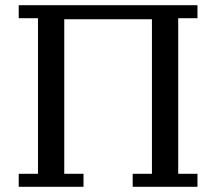

<svg xmlns="http://www.w3.org/2000/svg" viewBox="-20 -718 831 738"><path d="M52 -50H126V-648H52V-698H739V-648H665V-50H739V0H490V-50H564V-644H227V-50H301V0H52Z"/></svg>

Font: IBM Plex Serif Text
Style: Regular
Weight: 450
Designer: Mike Abbink, Paul van der Laan, Pieter van Rosmalen
Foundry: Bold Monday
Version: Version 3.001